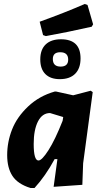

<svg xmlns="http://www.w3.org/2000/svg" viewBox="-20 -933 511 963"><path d="M405 -913 419 -908 447 -811 440 -799Q316 -771 210 -752L196 -757L179 -824Q304 -869 405 -913ZM286 -736Q384 -736 384 -640Q384 -590 357 -563Q330 -536 280 -536Q233 -536 207.5 -561.5Q182 -587 182 -635Q182 -684 209 -710Q236 -736 286 -736ZM282 -671Q245 -671 245 -637Q245 -599 284 -599Q322 -599 322 -634Q322 -671 282 -671ZM255 -474H261L347 -455L435 -478L445 -471L397 -114L393 -6L249 4L268 -135H254Q208 -50 153 10H133Q69 -10 42.5 -50.5Q16 -91 16 -155Q16 -221 40.5 -283.5Q65 -346 121 -399Q177 -452 255 -474ZM149 -211Q149 -128 173 -128Q190 -128 223 -179.5Q256 -231 294 -327L297 -346L231 -366Q192 -366 170.5 -324Q149 -282 149 -211Z"/></svg>

Font: Alegreya Sans SC ExtraBold
Style: Italic
Weight: 800
Italic angle: -7°
Designer: Juan Pablo del Peral
Foundry: Huerta Tipografica
Version: Version 2.007